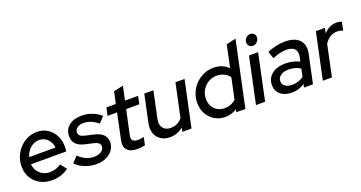

<svg xmlns="http://www.w3.org/2000/svg" viewBox="-40 -1357 3765 2000"><g transform="rotate(-20 1842.5 -356.5)"><path d="M285.3 9.7Q212.3 9.7 155.2 -21.2Q98 -52 65.7 -106.8Q33.3 -161.7 33.3 -231.3Q33.3 -290 54.5 -342.2Q75.7 -394.3 113.3 -434Q151 -473.7 200.2 -496Q249.3 -518.3 305.3 -518.3Q370 -518.3 420.3 -486.7Q470.7 -455 499.7 -400.5Q528.7 -346 528.7 -275.3Q528.7 -265 528 -252.7Q527.3 -240.3 524.7 -222H134Q137.3 -180 158.7 -147.3Q180 -114.7 214.5 -96Q249 -77.3 291.7 -77.3Q364 -77.3 416.7 -117L471.7 -49.3Q427.7 -18.3 382.8 -4.3Q338 9.7 285.3 9.7ZM141.7 -298.7H433Q427 -356.7 389.7 -393.7Q352.3 -430.7 298.3 -430.7Q261.7 -430.7 230 -413.5Q198.3 -396.3 175.5 -366.7Q152.7 -337 141.7 -298.7Z M778.3 10.3Q712.3 10.3 650.7 -14.2Q589 -38.7 550.3 -80.7L611.7 -145.3Q687.3 -70 780 -70Q829 -70 860.3 -91.3Q891.7 -112.7 891.7 -145.7Q891.7 -169 875 -183Q858.3 -197 822 -205.3L733.7 -225.3Q669.3 -239.3 637.7 -272.8Q606 -306.3 606 -358.7Q606 -431.7 659 -475Q712 -518.3 800 -518.3Q859.3 -518.3 913.3 -498.3Q967.3 -478.3 1012 -439L953.7 -374.3Q915.7 -406 874.7 -422.7Q833.7 -439.3 793.7 -439.3Q749.7 -439.3 723.3 -420Q697 -400.7 697 -369Q697 -345.3 713.5 -331.5Q730 -317.7 768.3 -309L856.7 -289Q922.7 -274.3 955.5 -241.3Q988.3 -208.3 988.3 -157Q988.3 -109.7 960.7 -71.7Q933 -33.7 885.7 -11.7Q838.3 10.3 778.3 10.3Z M1234 8Q1155.7 8 1120.8 -29.5Q1086 -67 1100.7 -136L1161.3 -423.3H1055.7L1074.3 -510.3H1179.3L1207 -640.3L1313.7 -664.7L1280.7 -510.3H1426.3L1407.7 -423.3H1262L1204.3 -155Q1196 -114.3 1212.2 -96.7Q1228.3 -79 1274.3 -79Q1289.3 -79 1303.2 -81.3Q1317 -83.7 1335 -88.3L1317 -1.7Q1300 2.3 1277.2 5.2Q1254.3 8 1234 8Z M1594.3 8.7Q1534 8.7 1492.3 -19.3Q1450.7 -47.3 1434 -95.3Q1417.3 -143.3 1429.7 -204.7L1494.7 -510.3H1595.7L1533 -215Q1520 -154 1548 -116.8Q1576 -79.7 1633.3 -79.7Q1709.3 -79.7 1761.3 -140.7L1840 -510.3H1941L1832.3 0H1731.3L1741 -44.3Q1675 8.7 1594.3 8.7Z M2205.3 7.7Q2141.3 7.7 2090.2 -23.2Q2039 -54 2009.2 -107.3Q1979.3 -160.7 1979.3 -227.7Q1979.3 -287.7 2001.3 -340Q2023.3 -392.3 2062.2 -432.2Q2101 -472 2152.3 -494.7Q2203.7 -517.3 2262 -517.3Q2362 -517.3 2425.3 -453.3L2477.7 -700L2583 -723L2429.7 0H2329.3L2335.7 -30.7Q2275.3 7.7 2205.3 7.7ZM2230.7 -80.7Q2303.3 -80.7 2355.7 -128.7L2405 -359.3Q2385 -390.3 2347.3 -409.2Q2309.7 -428 2265.3 -428Q2213.7 -428 2171.3 -402.2Q2129 -376.3 2103.8 -333.2Q2078.7 -290 2078.7 -236.3Q2078.7 -191.3 2098.3 -156Q2118 -120.7 2152.5 -100.7Q2187 -80.7 2230.7 -80.7Z M2547.3 0 2655.3 -510.3H2756.3L2648.3 0ZM2729 -590.7Q2705.3 -590.7 2689.5 -606.8Q2673.7 -623 2673.7 -646.7Q2673.7 -665.7 2683.2 -681.7Q2692.7 -697.7 2708.8 -707.2Q2725 -716.7 2743 -716.7Q2766.7 -716.7 2782.5 -700.8Q2798.3 -685 2798.3 -661.3Q2798.3 -642.3 2788.8 -626.5Q2779.3 -610.7 2763.5 -600.7Q2747.7 -590.7 2729 -590.7Z M2947.3 6.3Q2868.7 6.3 2821.2 -32.3Q2773.7 -71 2773.7 -136Q2773.7 -212.7 2830.5 -257.8Q2887.3 -303 2984.7 -303Q3025.3 -303 3064.5 -293.5Q3103.7 -284 3136.3 -267.3L3146 -311.7Q3171 -433.7 3033 -433.7Q2976.3 -433.7 2884.3 -397L2858.3 -476.3Q2913.3 -498.7 2961.7 -509Q3010 -519.3 3053 -519.3Q3163 -519.3 3214.3 -465Q3265.7 -410.7 3245.7 -315.3L3179 0H3079.3L3087.3 -37Q3054.3 -15 3020 -4.3Q2985.7 6.3 2947.3 6.3ZM2979 -69Q3047.7 -69 3103 -110L3121.3 -195.7Q3066.7 -232.3 2989 -232.3Q2936 -232.3 2902.8 -208Q2869.7 -183.7 2869.7 -145Q2869.7 -109.7 2898.7 -89.3Q2927.7 -69 2979 -69Z M3288 0 3396.7 -510.3H3497L3485 -452.7Q3513.3 -485.3 3549.5 -503.2Q3585.7 -521 3626.3 -521Q3662.7 -521 3684.7 -509.3L3665.7 -417.3Q3655.7 -423.3 3636.8 -427.3Q3618 -431.3 3600.7 -431.3Q3518 -431.3 3462.3 -347.3L3389 0Z"/></g></svg>

Font: Red Hat Display VF
Style: Italic
Weight: 300
Italic angle: -12°
Designer: Pentagram, MCKL
Foundry: Pentagram, MCKL
Version: Version 1.010